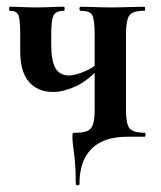

<svg xmlns="http://www.w3.org/2000/svg" viewBox="-20 -406 479 570"><path d="M205 140Q205 100 202.5 74.5Q200 49 197.5 31.5Q195 14 195 0Q195 -9 196.5 -10.5Q198 -12 207 -12Q228 -12 240 -17.5Q252 -23 256.5 -38Q261 -53 261 -81V-305Q261 -349 253.5 -361.5Q246 -374 219 -374Q216 -374 216 -380Q216 -386 219 -386Q237 -386 260.5 -385Q284 -384 309 -384Q336 -384 362 -385Q388 -386 408 -386Q411 -386 411 -380Q411 -374 408 -374Q374 -374 364 -360Q354 -346 354 -303V-81Q354 -38 364.5 -25Q375 -12 409 -12Q412 -12 412 -6Q412 0 409 0H357Q311 0 279.5 16Q248 32 232 63Q216 94 216 140Q216 144 210.5 144Q205 144 205 140ZM138 -133Q92 -133 66 -163Q40 -193 40 -254V-305Q40 -349 34.5 -361.5Q29 -374 9 -374Q7 -374 7 -380Q7 -386 9 -386Q26 -386 46 -385Q66 -384 88 -384Q110 -384 131.5 -385Q153 -386 170 -386Q172 -386 172 -380Q172 -374 170 -374Q146 -374 139 -360Q132 -346 132 -303Q132 -295 132 -288.5Q132 -282 132 -276Q132 -226 144.5 -204Q157 -182 185 -182Q203 -182 231.5 -194Q260 -206 278 -225L283 -213Q243 -167 205.5 -150Q168 -133 138 -133Z"/></svg>

Font: Cormorant Garamond Light
Style: Regular
Weight: 300
Designer: Christian Thalmann (Catharsis Fonts)
Foundry: Catharsis Fonts
Version: Version 4.001